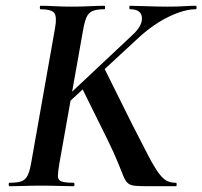

<svg xmlns="http://www.w3.org/2000/svg" viewBox="-20 -645 701 665"><path d="M13 0Q10 0 10 -6Q10 -12 13 -12Q40 -12 54 -17Q68 -22 75.5 -37Q83 -52 88 -81L170 -544Q178 -587 168 -600Q158 -613 120 -613Q118 -613 118 -619Q118 -625 120 -625Q143 -625 170.5 -623.5Q198 -622 229 -622Q261 -622 290.5 -623.5Q320 -625 342 -625Q344 -625 344 -619Q344 -613 342 -613Q315 -613 301 -607Q287 -601 280 -586Q273 -571 268 -542L186 -81Q181 -52 180.5 -37Q180 -22 192 -17Q204 -12 235 -12Q238 -12 238 -6Q238 0 235 0Q210 0 185 -1Q160 -2 122 -2Q91 -2 63 -1Q35 0 13 0ZM495 0Q464 0 448 -1.5Q432 -3 423.5 -10Q415 -17 408 -33.5Q401 -50 389 -80.5Q377 -111 353 -160L263 -342L340 -411L437 -216Q472 -147 493.5 -106Q515 -65 530 -45Q545 -25 558 -18.5Q571 -12 589 -12Q592 -12 592 -6Q592 0 589 0Q552 0 529 0Q506 0 495 0ZM160 -262 439 -524Q474 -556 471.5 -584.5Q469 -613 430 -613Q428 -613 428 -619Q428 -625 430 -625Q450 -625 488 -623.5Q526 -622 560 -622Q596 -622 617.5 -623.5Q639 -625 658 -625Q661 -625 661 -619Q661 -613 658 -613Q619 -613 566.5 -588Q514 -563 464 -518L185 -260Z"/></svg>

Font: Cormorant Infant Light
Style: Italic
Weight: 300
Italic angle: -10°
Designer: Christian Thalmann (Catharsis Fonts)
Foundry: Catharsis Fonts
Version: Version 4.001